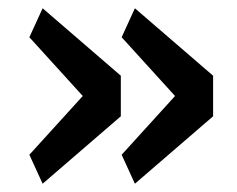

<svg xmlns="http://www.w3.org/2000/svg" viewBox="-20 -511 572 464"><path d="M51 -137 180 -279 51 -421 83 -491 272 -328V-230L83 -67ZM274 -137 403 -279 274 -421 306 -491 495 -328V-230L306 -67Z"/></svg>

Font: IBM Plex Thai Medium
Style: Regular
Weight: 500
Designer: Mike Abbink, Paul van der Laan, Pieter van Rosmalen, Ben Mitchell, Mark Frömberg
Foundry: Bold Monday
Version: Version 1.0